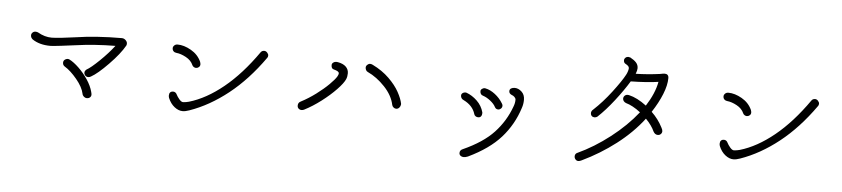

<svg xmlns="http://www.w3.org/2000/svg" viewBox="-46 -1049 6092 1389"><g transform="rotate(5 3000.0 -354.0)"><path d="M847 -547Q847 -537 844 -532Q809 -470 732.5 -391.5Q656 -313 609 -287Q605 -284 599.5 -282.5Q594 -281 589 -281Q576 -281 567.5 -290Q559 -299 559 -311Q559 -323 572 -334Q603 -351 663 -409Q723 -467 766 -523Q615 -522 474 -502Q438 -497 375.5 -489.5Q313 -482 297 -482Q218 -482 166 -517Q151 -529 151 -546Q151 -558 160 -566.5Q169 -575 181 -575Q192 -575 200 -571Q250 -542 301 -542Q323 -542 378.5 -548Q434 -554 466 -559Q624 -583 807 -583Q823 -583 835 -571.5Q847 -560 847 -547ZM620 -177Q624 -163 624 -156Q624 -144 615 -136Q606 -128 593 -128Q581 -128 571 -136.5Q561 -145 559 -157Q549 -205 503 -260.5Q457 -316 414 -342Q399 -351 399 -369Q399 -382 408 -390Q417 -398 429 -399Q437 -399 443 -396Q475 -380 512.5 -344Q550 -308 579.5 -263.5Q609 -219 620 -177Z M1185 -182Q1182 -191 1182 -199Q1182 -214 1189.5 -222Q1197 -230 1211 -230Q1220 -230 1227 -225Q1234 -220 1237 -213Q1246 -195 1261 -177.5Q1276 -160 1289 -160Q1298 -160 1310.5 -162.5Q1323 -165 1331 -167Q1454 -203 1578 -304Q1702 -405 1816 -568Q1825 -581 1842 -581Q1854 -581 1863.5 -570.5Q1873 -560 1873 -550Q1873 -538 1867 -532Q1751 -368 1616.5 -261.5Q1482 -155 1339 -105Q1311 -95 1291 -95Q1261 -95 1231.5 -118Q1202 -141 1185 -182ZM1333 -432Q1318 -467 1280 -487.5Q1242 -508 1210 -511Q1197 -512 1188.5 -520.5Q1180 -529 1180 -543Q1180 -554 1189.5 -563Q1199 -572 1213 -572Q1260 -572 1311.5 -542.5Q1363 -513 1386 -462Q1390 -450 1390 -443Q1390 -431 1381 -423Q1372 -415 1360 -415Q1352 -415 1344 -420Q1336 -425 1333 -432Z M2798 -272Q2784 -340 2726 -401.5Q2668 -463 2601 -494Q2592 -498 2587.5 -507Q2583 -516 2583 -525Q2583 -536 2592.5 -545Q2602 -554 2613 -554Q2622 -554 2632 -549Q2703 -514 2752.5 -465.5Q2802 -417 2828 -369.5Q2854 -322 2861 -286V-281Q2860 -268 2851 -257.5Q2842 -247 2828 -247Q2818 -247 2809 -254.5Q2800 -262 2798 -272ZM2117 -208Q2117 -230 2137 -239Q2191 -267 2244 -306.5Q2297 -346 2335 -384Q2373 -422 2385 -443Q2393 -457 2393 -466Q2392 -475 2382.5 -480.5Q2373 -486 2354 -491Q2336 -495 2336 -521Q2336 -532 2345.5 -539.5Q2355 -547 2367 -547Q2376 -547 2379 -546Q2418 -539 2438 -519.5Q2458 -500 2458 -472Q2458 -448 2450 -429Q2437 -399 2392.5 -352.5Q2348 -306 2287 -259.5Q2226 -213 2165 -182Q2155 -178 2148 -178Q2135 -178 2126 -186Q2117 -194 2117 -208Z M3313 32Q3313 11 3333 3Q3478 -62 3556 -145.5Q3634 -229 3673 -337Q3683 -362 3683 -387Q3683 -397 3673.5 -406.5Q3664 -416 3653 -419Q3633 -428 3633 -445Q3633 -459 3644 -465.5Q3655 -472 3670 -472Q3697 -472 3720.5 -450.5Q3744 -429 3744 -392Q3744 -360 3734 -332Q3695 -209 3611 -114.5Q3527 -20 3376 52Q3359 59 3345 59Q3332 59 3322.5 51.5Q3313 44 3313 32ZM3539 -322Q3528 -344 3500.5 -365.5Q3473 -387 3448 -395Q3425 -401 3425 -427Q3425 -437 3434.5 -444Q3444 -451 3454 -451Q3458 -451 3460 -450Q3495 -443 3530 -416Q3565 -389 3587 -352Q3593 -343 3593 -336Q3593 -323 3584 -314.5Q3575 -306 3564 -306Q3547 -306 3539 -322ZM3395 -258Q3377 -319 3309 -352Q3299 -356 3293.5 -364.5Q3288 -373 3288 -383Q3288 -394 3297 -401Q3306 -408 3317 -408Q3323 -408 3325 -407Q3367 -392 3403 -357.5Q3439 -323 3452 -275V-265Q3452 -254 3445 -245.5Q3438 -237 3425 -237Q3414 -237 3405.5 -243Q3397 -249 3395 -258Z M4752 -279Q4761 -263 4761 -253Q4761 -240 4752 -231.5Q4743 -223 4731 -223Q4710 -223 4698 -245Q4679 -288 4635 -333Q4555 -228 4441.5 -141Q4328 -54 4198 8Q4184 15 4174 15Q4162 15 4153.5 5.5Q4145 -4 4145 -17Q4145 -26 4149.5 -33Q4154 -40 4162 -43Q4281 -98 4394.5 -186Q4508 -274 4588 -375Q4560 -397 4532 -412Q4504 -427 4484 -432Q4472 -436 4465 -444.5Q4458 -453 4458 -463Q4458 -476 4467 -484.5Q4476 -493 4488 -493Q4495 -493 4498 -492Q4559 -478 4626 -427Q4687 -522 4702 -606Q4620 -594 4502 -592Q4462 -526 4401.5 -448Q4341 -370 4284 -317Q4280 -314 4274.5 -312Q4269 -310 4264 -310Q4251 -310 4243 -318Q4235 -326 4235 -338Q4235 -354 4249 -365Q4315 -426 4377 -507.5Q4439 -589 4464 -636Q4471 -648 4475.5 -663Q4480 -678 4480 -685Q4480 -694 4473.5 -701Q4467 -708 4452 -716Q4440 -723 4440 -740Q4440 -751 4448.5 -759Q4457 -767 4469 -767Q4472 -767 4484 -764Q4512 -749 4527.5 -732Q4543 -715 4543 -691Q4543 -675 4533 -650Q4620 -652 4708 -664Q4731 -669 4743 -669Q4756 -669 4763 -662Q4771 -655 4771 -639Q4771 -588 4744.5 -522Q4718 -456 4672 -386Q4722 -338 4752 -279Z M5185 -182Q5182 -191 5182 -199Q5182 -214 5189.5 -222Q5197 -230 5211 -230Q5220 -230 5227 -225Q5234 -220 5237 -213Q5246 -195 5261 -177.5Q5276 -160 5289 -160Q5298 -160 5310.5 -162.5Q5323 -165 5331 -167Q5454 -203 5578 -304Q5702 -405 5816 -568Q5825 -581 5842 -581Q5854 -581 5863.5 -570.5Q5873 -560 5873 -550Q5873 -538 5867 -532Q5751 -368 5616.5 -261.5Q5482 -155 5339 -105Q5311 -95 5291 -95Q5261 -95 5231.5 -118Q5202 -141 5185 -182ZM5333 -432Q5318 -467 5280 -487.5Q5242 -508 5210 -511Q5197 -512 5188.5 -520.5Q5180 -529 5180 -543Q5180 -554 5189.5 -563Q5199 -572 5213 -572Q5260 -572 5311.5 -542.5Q5363 -513 5386 -462Q5390 -450 5390 -443Q5390 -431 5381 -423Q5372 -415 5360 -415Q5352 -415 5344 -420Q5336 -425 5333 -432Z"/></g></svg>

Font: Tsukimi Rounded
Style: Regular
Weight: 400
Designer: Takashi Funayama
Foundry: Takashi Funayama
Version: Version 1.032; ttfautohint (v1.8.3)